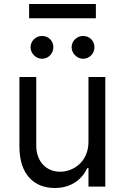

<svg xmlns="http://www.w3.org/2000/svg" viewBox="-20 -929 621 956"><path d="M420.5 -223C420.5 -120.7 342.3 -73.9 279.8 -73.9C210.2 -73.9 160.5 -125 160.5 -204.5V-545.5H76.7V-198.9C76.7 -59.7 150.6 7.1 252.8 7.1C335.2 7.1 389.2 -36.9 414.8 -92.3H420.5V0H504.3V-545.5H420.5ZM457.4 -909.1H125V-838.1H457.4ZM188.9 -636.4C221.6 -636.4 245.7 -663.4 245.7 -693.2C245.7 -725.9 221.6 -750 188.9 -750C159.1 -750 132.1 -725.9 132.1 -693.2C132.1 -663.4 159.1 -636.4 188.9 -636.4ZM393.5 -636.4C426.1 -636.4 450.3 -663.4 450.3 -693.2C450.3 -725.9 426.1 -750 393.5 -750C363.6 -750 336.6 -725.9 336.6 -693.2C336.6 -663.4 363.6 -636.4 393.5 -636.4Z"/></svg>

Font: Karasuma Gothic
Style: Regular
Weight: 400
Designer: Rasmus Andersson, Ryoko Nishizuka
Foundry: Genbu
Version: Version 1.00